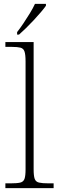

<svg xmlns="http://www.w3.org/2000/svg" viewBox="-20 -979 307 999"><path d="M8 0V-25H35Q69 -25 85.5 -29Q102 -33 107.5 -48.5Q113 -64 113 -98V-659Q113 -695 107.5 -711Q102 -727 86.5 -731Q71 -735 43 -735H8V-760H155V-98Q155 -64 160.5 -48.5Q166 -33 183 -29Q200 -25 233 -25H259V0ZM69 -812Q84 -831 101.5 -857Q119 -883 135.5 -910Q152 -937 162 -959H219V-949Q210 -936 193 -916Q176 -896 155.5 -874Q135 -852 115 -832.5Q95 -813 79 -799H69Z"/></svg>

Font: Noto Serif Hebrew ExtraLight
Style: Regular
Weight: 250
Version: Version 2.003